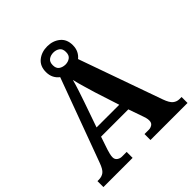

<svg xmlns="http://www.w3.org/2000/svg" viewBox="-228 -1043 1209 1209"><g transform="rotate(-45 376.5 -438.5)"><path d="M4 0V-53H16Q43 -53 61.5 -67Q80 -81 96 -126L301 -682Q282 -696 271 -717.5Q260 -739 260 -768Q260 -821 295 -849Q330 -877 380 -877Q430 -877 465 -849Q500 -821 500 -768Q500 -740 489.5 -718.5Q479 -697 461 -683L659 -125Q674 -83 692.5 -68Q711 -53 735 -53H753V0H423V-53H462Q477 -53 491 -62Q505 -71 505 -92Q505 -104 502 -115.5Q499 -127 496 -135L461 -235H218L189 -149Q185 -137 181 -120.5Q177 -104 177 -92Q177 -73 191 -63Q205 -53 222 -53H264V0ZM380 -714Q404 -714 421.5 -726.5Q439 -739 439 -768Q439 -797 421.5 -809.5Q404 -822 380 -822Q356 -822 338.5 -809.5Q321 -797 321 -768Q321 -740 337.5 -727.5Q354 -715 380 -714ZM239 -296H441L388 -460Q378 -494 365.5 -536Q353 -578 345 -613Q337 -582 323.5 -541Q310 -500 298 -465Z"/></g></svg>

Font: Noto Serif Toto
Style: Bold
Weight: 700
Designer: Monotype Design Team
Foundry: Monotype Imaging Inc.
Version: Version 2.001; ttfautohint (v1.8.4.7-5d5b)